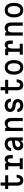

<svg xmlns="http://www.w3.org/2000/svg" viewBox="2844 -3640 812 6540"><g transform="rotate(-90 3250.0 -370.0)"><path d="M305 -756V-600H551V-497H305V-193Q305 -142 324 -114.5Q343 -87 377 -87Q417 -87 439 -116.5Q461 -146 471 -210H568Q564 -99 514 -41.5Q464 16 373 16Q289 16 242 -37.5Q195 -91 195 -187V-497H79V-600H195V-756Z M739 -600H961V-558H991Q1007 -585 1035.5 -600.5Q1064 -616 1100 -616Q1165 -616 1202 -567.5Q1239 -519 1239 -433V-340H1125V-417Q1125 -512 1057 -512Q1011 -512 988.5 -468Q966 -424 966 -333V-103H1130V0H757V-103H856V-497H739Z M1742 -373V-277L1595 -253Q1554 -246 1534 -223Q1514 -200 1514 -162Q1514 -127 1536 -106Q1558 -85 1596 -85Q1632 -85 1662.5 -104.5Q1693 -124 1712 -156Q1731 -188 1731 -228V-400Q1731 -452 1700.5 -483.5Q1670 -515 1620 -515Q1582 -515 1553 -501Q1524 -487 1505 -461Q1486 -435 1478 -397H1373Q1378 -465 1410 -514Q1442 -563 1496.5 -589.5Q1551 -616 1623 -616Q1725 -616 1781.5 -561.5Q1838 -507 1838 -407V0H1731V-51H1701Q1681 -18 1648 -1.5Q1615 15 1566 15Q1515 15 1477.5 -6.5Q1440 -28 1419.5 -66.5Q1399 -105 1399 -156Q1399 -233 1446 -282Q1493 -331 1580 -346Z M2057 0V-600H2167V-557H2197Q2216 -586 2248 -601Q2280 -616 2320 -616Q2377 -616 2418 -590Q2459 -564 2481.5 -516Q2504 -468 2504 -403V0H2394V-373Q2394 -442 2365.5 -477.5Q2337 -513 2280 -513Q2223 -513 2195 -477.5Q2167 -442 2167 -373V0Z M2804 -184Q2818 -136 2849.5 -111.5Q2881 -87 2930 -87Q2981 -87 3010 -109Q3039 -131 3039 -169Q3039 -197 3015 -215Q2991 -233 2947 -241L2887 -250Q2796 -264 2751.5 -309.5Q2707 -355 2707 -431Q2707 -517 2766.5 -566.5Q2826 -616 2927 -616Q3034 -616 3096 -560Q3158 -504 3162 -404H3062Q3049 -458 3015.5 -485.5Q2982 -513 2927 -513Q2874 -513 2844 -491Q2814 -469 2814 -431Q2814 -404 2838 -385.5Q2862 -367 2907 -359L2967 -350Q3058 -336 3102 -290.5Q3146 -245 3146 -169Q3146 -112 3119.5 -71Q3093 -30 3044.5 -7Q2996 16 2929 16Q2828 16 2768 -36.5Q2708 -89 2703 -184Z M3555 -756V-600H3801V-497H3555V-193Q3555 -142 3574 -114.5Q3593 -87 3627 -87Q3667 -87 3689 -116.5Q3711 -146 3721 -210H3818Q3814 -99 3764 -41.5Q3714 16 3623 16Q3539 16 3492 -37.5Q3445 -91 3445 -187V-497H3329V-600H3445V-756Z M4225 16Q4148 16 4092 -22Q4036 -60 4006 -130.5Q3976 -201 3976 -300Q3976 -399 4006 -469.5Q4036 -540 4092 -578Q4148 -616 4225 -616Q4303 -616 4358.5 -578Q4414 -540 4444 -469.5Q4474 -399 4474 -300Q4474 -201 4444 -130.5Q4414 -60 4358.5 -22Q4303 16 4225 16ZM4225 -87Q4293 -87 4329 -142Q4365 -197 4365 -300Q4365 -403 4329 -458Q4293 -513 4225 -513Q4158 -513 4121.5 -458Q4085 -403 4085 -300Q4085 -197 4121.5 -142Q4158 -87 4225 -87Z M4639 -600H4861V-558H4891Q4907 -585 4935.5 -600.5Q4964 -616 5000 -616Q5065 -616 5102 -567.5Q5139 -519 5139 -433V-340H5025V-417Q5025 -512 4957 -512Q4911 -512 4888.5 -468Q4866 -424 4866 -333V-103H5030V0H4657V-103H4756V-497H4639Z M5307 0V-600H5417V-557H5447Q5466 -586 5498 -601Q5530 -616 5570 -616Q5627 -616 5668 -590Q5709 -564 5731.5 -516Q5754 -468 5754 -403V0H5644V-373Q5644 -442 5615.5 -477.5Q5587 -513 5530 -513Q5473 -513 5445 -477.5Q5417 -442 5417 -373V0Z M6175 16Q6098 16 6042 -22Q5986 -60 5956 -130.5Q5926 -201 5926 -300Q5926 -399 5956 -469.5Q5986 -540 6042 -578Q6098 -616 6175 -616Q6253 -616 6308.5 -578Q6364 -540 6394 -469.5Q6424 -399 6424 -300Q6424 -201 6394 -130.5Q6364 -60 6308.5 -22Q6253 16 6175 16ZM6175 -87Q6243 -87 6279 -142Q6315 -197 6315 -300Q6315 -403 6279 -458Q6243 -513 6175 -513Q6108 -513 6071.5 -458Q6035 -403 6035 -300Q6035 -197 6071.5 -142Q6108 -87 6175 -87Z"/></g></svg>

Font: Martian Mono SemiCondensed
Style: Regular
Weight: 400
Width: 4
Designer: Roman Shamin
Foundry: Evil Martians
Version: Version 1.000